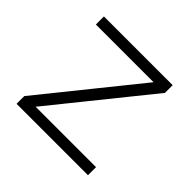

<svg xmlns="http://www.w3.org/2000/svg" viewBox="-133 -664 808 808"><g transform="rotate(45 271.5 -260.0)"><path d="M58 0V-46L416 -490L437 -472H58V-520H467V-474L105 -25L90 -48H483V0Z"/></g></svg>

Font: Lexend Exa ExtraLight
Style: Regular
Weight: 250
Designer: Bonnie Shaver-Troup, Thomas Jockin
Foundry: Lexend
Version: Version 1.007